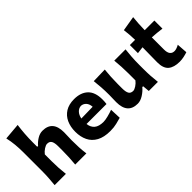

<svg xmlns="http://www.w3.org/2000/svg" viewBox="12 -1412 2089 2089"><g transform="rotate(-45 1056.5 -367.5)"><path d="M52.5 0Q58 -53.5 61.2 -103.8Q64.5 -154 64.5 -216V-493.5Q64.5 -554.5 59 -613Q53.5 -671.5 40 -731L231 -747.5Q223 -688.5 218.2 -625.5Q213.5 -562.5 213.5 -493.5V-429H226.5Q253 -461.5 294 -487Q335 -512.5 376.5 -512.5Q532 -512.5 532 -335.5Q532 -302.5 530.2 -272Q528.5 -241.5 528.5 -216Q528.5 -154 531 -103.8Q533.5 -53.5 541 0H369Q374 -53.5 376.5 -102.8Q379 -152 379 -208V-271.5Q379 -324.5 364.5 -350.5Q350 -376.5 312.5 -376.5Q292 -376.5 262.5 -357.2Q233 -338 213.5 -312V-208Q213.5 -152 216.5 -102.8Q219.5 -53.5 226 0Z M898 13Q801.5 13 740.2 -20.8Q679 -54.5 650.2 -114.2Q621.5 -174 621.5 -251Q621.5 -328 648.5 -386.8Q675.5 -445.5 729.2 -479Q783 -512.5 863 -512.5Q965 -512.5 1022.5 -458Q1080 -403.5 1080 -291.5Q1080 -254 1075.5 -225H768.5Q774.5 -170 810.2 -140Q846 -110 916 -110Q943 -110 985.8 -120.8Q1028.5 -131.5 1066.5 -145.5L1071.5 -17.5Q1040.5 -9 997.5 2Q954.5 13 898 13ZM864.5 -408Q829 -405.5 804 -378.5Q779 -351.5 770.5 -307L948 -310.5Q945 -355.5 921.8 -380.8Q898.5 -406 864.5 -408Z M1319 13.5Q1164.5 13.5 1164.5 -164Q1164.5 -196.5 1165.8 -221.2Q1167 -246 1167 -272Q1167 -342 1163.2 -393.8Q1159.5 -445.5 1153.5 -499L1327.5 -503.5Q1322 -450 1319 -398.2Q1316 -346.5 1316 -291V-225Q1316 -172 1330.5 -146Q1345 -120 1382.5 -120Q1401.5 -120 1431 -139.2Q1460.5 -158.5 1480 -184.5V-291Q1480 -346.5 1477 -396Q1474 -445.5 1469 -499H1642.5Q1636.5 -445.5 1632.8 -393.8Q1629 -342 1629 -272V-216Q1629 -154 1632 -103.8Q1635 -53.5 1641.5 0H1501.5L1494 -80H1481.5Q1451 -43 1406.2 -14.8Q1361.5 13.5 1319 13.5Z M1965.5 13.5Q1878 13.5 1832.2 -25Q1786.5 -63.5 1786.5 -154.5Q1786.5 -206 1787.8 -261.8Q1789 -317.5 1789.5 -384.5L1709 -374.5V-499H1789.5Q1788.5 -542.5 1785.5 -580.8Q1782.5 -619 1777.5 -659.5L1949 -688.5Q1944 -639 1941 -595Q1938 -551 1937.5 -499H2086V-374.5Q2048.5 -380 2011 -383.5Q1973.5 -387 1937 -389V-201.5Q1937 -108.5 2007.5 -108.5Q2022 -108.5 2042 -115.2Q2062 -122 2080 -132.5L2088.5 -9.5Q2069.5 -2.5 2034 5.5Q1998.5 13.5 1965.5 13.5Z"/></g></svg>

Font: Commissioner Flair
Style: Bold
Weight: 700
Designer: Kostas Bartsokas
Foundry: Kostas Bartsokas
Version: Version 1.000; ttfautohint (v1.8.3)